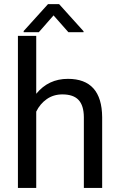

<svg xmlns="http://www.w3.org/2000/svg" viewBox="-20 -927 591 947"><path d="M68.4 0ZM158.7 -464.4Q218.8 -538.1 314.9 -538.1Q482.4 -538.1 483.9 -349.1V0H393.6V-349.6Q393.1 -406.7 367.4 -434.1Q341.8 -461.4 287.6 -461.4Q243.7 -461.4 210.4 -438Q177.2 -414.6 158.7 -376.5V0H68.4V-750H158.7ZM392.1 -772.9V-768.1H317.4L244.1 -851.1L171.4 -768.1H96.7V-773.9L216.8 -906.7H271.5Z"/></svg>

Font: Roboto
Style: Regular
Weight: 400
Designer: Google
Version: Version 2.134; 2016; ttfautohint (v1.6)